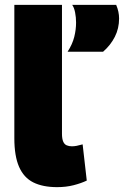

<svg xmlns="http://www.w3.org/2000/svg" viewBox="-20 -760 513 790"><path d="M235 -740V-210Q235 -189 240 -177.5Q245 -166 254.5 -162Q264 -158 276 -158Q285 -158 295.5 -160Q306 -162 320 -166L337 -17Q314 -6 283 2Q252 10 215 10Q156 10 117 -9.5Q78 -29 58.5 -73.5Q39 -118 39 -191V-740ZM258 -547Q278 -578 285.5 -608Q293 -638 293 -667Q293 -689 289 -709Q285 -729 277 -740H458Q464 -726 467 -712Q470 -698 470 -684Q470 -643 452.5 -608.5Q435 -574 404 -547Z"/></svg>

Font: Georama ExtraCondensed Thin ExtraBold
Style: Regular
Weight: 800
Version: Version 1.001